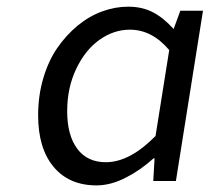

<svg xmlns="http://www.w3.org/2000/svg" viewBox="-20 -542 640 575"><path d="M269 13.2Q187 13.2 140.6 -42.2Q94.2 -97.7 94.2 -196.8Q94.2 -255.4 109.6 -307.6Q125 -359.9 151.6 -398.4Q178.2 -437 212.6 -465.3Q247.1 -493.7 285.9 -507.8Q324.7 -522 363.8 -522Q405.8 -522 437.7 -505.4Q469.7 -488.8 500 -455.1L520 -509.8H587.9L506.8 0H439L442.9 -67.9H439.9Q401.4 -32.7 356.4 -9.8Q311.5 13.2 269 13.2ZM296.9 -56.2Q368.7 -56.2 445.8 -134.8L486.8 -392.1Q435.1 -453.1 369.1 -453.1Q320.8 -453.1 278.1 -422.9Q235.4 -392.6 208.3 -335.9Q181.2 -279.3 181.2 -209Q181.2 -137.2 211.2 -96.7Q241.2 -56.2 296.9 -56.2Z"/></svg>

Font: Office Code Pro Italic
Style: Regular
Weight: 400
Italic angle: -9°
Designer: Nathan Rutzky & Paul D. Hunt
Foundry: Adobe Systems Incorporated
Version: Version 1.004;PS 001.004;hotconv 1.0.70;makeotf.lib2.5.58329